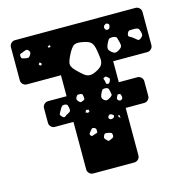

<svg xmlns="http://www.w3.org/2000/svg" viewBox="-103 -801 889 902"><g transform="rotate(-15 341.0 -350.0)"><path d="M241 0Q230 0 222 -8Q214 -16 214 -27V-258H124Q113 -258 105 -266Q97 -274 97 -285V-356Q97 -367 105 -375Q113 -383 124 -383H214V-485H48Q37 -485 29 -493Q21 -501 21 -512V-673Q21 -684 29 -692Q37 -700 48 -700H634Q645 -700 653 -692Q661 -684 661 -673V-512Q661 -501 653 -493Q645 -485 634 -485H468V-383H558Q569 -383 577 -375Q585 -367 585 -356V-285Q585 -274 577 -266Q569 -258 558 -258H468V-27Q468 -16 460 -8Q452 0 441 0ZM489 -662Q484 -665 480.5 -664Q477 -663 472 -659Q465 -653 469 -643Q472 -634 482 -635Q490 -636 493 -645Q494 -651 494.5 -654.5Q495 -658 489 -662ZM98 -636Q93 -642 88.5 -642Q84 -642 76 -639Q66 -634 59 -632.5Q52 -631 53 -620Q54 -609 61 -608Q68 -607 79 -604Q86 -603 89.5 -605Q93 -607 98 -614Q102 -621 102.5 -625.5Q103 -630 98 -636ZM201 -635 189 -633 191 -625 201 -626ZM408 -553Q403 -584 391 -594.5Q379 -605 348 -610Q319 -615 307.5 -605Q296 -595 283 -570Q269 -543 267 -527.5Q265 -512 286 -491Q303 -474 316 -463Q329 -452 343 -450.5Q357 -449 379 -460Q401 -471 408 -483.5Q415 -496 413.5 -512.5Q412 -529 408 -553ZM629 -588Q626 -599 620.5 -602.5Q615 -606 603 -606Q589 -606 581 -605.5Q573 -605 568 -592Q564 -580 572 -576.5Q580 -573 590 -565Q599 -558 604.5 -553Q610 -548 619 -554Q630 -562 631.5 -568.5Q633 -575 629 -588ZM496 -595Q479 -596 474 -589Q469 -582 462 -566Q457 -553 459 -546Q461 -539 472 -529Q483 -521 490 -521.5Q497 -522 508 -529Q519 -536 521.5 -542.5Q524 -549 521 -561Q517 -576 514.5 -585Q512 -594 496 -595ZM140 -563 133 -569 126 -562 131 -554 139 -555ZM427 -416Q421 -421 417.5 -423.5Q414 -426 407 -422Q401 -419 403.5 -414.5Q406 -410 407 -403Q408 -397 408.5 -393.5Q409 -390 415 -389Q421 -388 423.5 -391Q426 -394 429 -400Q431 -405 431.5 -408.5Q432 -412 427 -416ZM281 -376Q273 -377 268 -376.5Q263 -376 259 -369Q254 -361 255.5 -356Q257 -351 263 -344Q269 -338 273 -339Q277 -340 285 -343Q291 -346 291.5 -349.5Q292 -353 291 -360Q290 -367 289 -370.5Q288 -374 281 -376ZM419 -345Q417 -357 414.5 -364Q412 -371 399 -372Q387 -373 383 -367Q379 -361 374 -350Q370 -340 370.5 -334.5Q371 -329 379 -321Q387 -315 392.5 -316Q398 -317 407 -322Q415 -327 418.5 -331Q422 -335 419 -345ZM212 -325Q210 -335 208.5 -340Q207 -345 197 -347Q187 -348 182.5 -344.5Q178 -341 173 -332Q167 -320 162.5 -313Q158 -306 168 -297Q177 -287 183.5 -292.5Q190 -298 202 -304Q210 -308 211.5 -312Q213 -316 212 -325ZM465 -313Q464 -320 462.5 -324Q461 -328 455 -329Q448 -330 446 -326Q444 -322 441 -316Q437 -308 444 -302Q451 -296 458 -300Q466 -304 465 -313ZM298 -295 286 -297 280 -286 290 -282 299 -284ZM396 -246Q387 -250 383 -245Q375 -238 379 -231Q382 -223 393 -225Q404 -227 405 -235Q406 -240 403 -241.5Q400 -243 396 -246ZM431 -233H423L426 -225L433 -219ZM299 -206Q292 -208 289 -205Q286 -202 281 -196Q276 -190 273.5 -186Q271 -182 275 -176Q280 -170 284 -172Q288 -174 295 -176Q302 -178 306 -179Q310 -180 310 -186Q310 -195 308.5 -199Q307 -203 299 -206ZM360 -166Q351 -167 346 -167.5Q341 -168 337 -160Q332 -151 334 -146.5Q336 -142 343 -135Q348 -129 352.5 -129.5Q357 -130 364 -134Q372 -137 375 -140.5Q378 -144 377 -152Q376 -160 372 -162Q368 -164 360 -166Z"/></g></svg>

Font: Rubik Moonrocks
Style: Regular
Weight: 400
Designer: Hubert and Fischer, NaN
Foundry: Hubert and Fischer, NaN
Version: Version 2.200